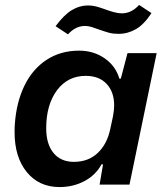

<svg xmlns="http://www.w3.org/2000/svg" viewBox="-20 -747 667 777"><path d="M39 -212Q39 -233 40 -244Q46 -332 78.5 -399.5Q111 -467 168 -504.5Q225 -542 300 -542Q359 -542 403.5 -511Q448 -480 463 -429H469L496 -532H614L504 0H383L397 -82H391Q367 -38 321.5 -14Q276 10 221 10Q138 10 88.5 -50.5Q39 -111 39 -212ZM426 -224 437 -275Q442 -302 442 -320Q442 -375 411.5 -407.5Q381 -440 327 -440Q254 -440 210.5 -381.5Q167 -323 167 -228Q167 -164 196.5 -128Q226 -92 279 -92Q337 -92 375 -127.5Q413 -163 426 -224ZM379 -628Q366 -633 351.5 -637.5Q337 -642 324 -642Q286 -642 255 -608L205 -641Q239 -687 270.5 -706Q302 -725 336 -725Q353 -725 368.5 -721Q384 -717 409 -708Q425 -702 442 -697.5Q459 -693 473 -693Q512 -693 543 -727L593 -694Q563 -648 530 -629Q497 -610 460 -610Q437 -610 421 -614.5Q405 -619 379 -628Z"/></svg>

Font: Mona Sans SemiBold
Style: Italic
Weight: 600
Italic angle: -11.7°
Designer: Deni Anggara
Foundry: GitHub
Version: Version 2.000